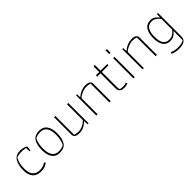

<svg xmlns="http://www.w3.org/2000/svg" viewBox="191 -1778 3102 3102"><g transform="rotate(-45 1742.0 -226.5)"><path d="M62 -207Q62 -329 107 -400.5Q152 -472 253 -472Q320 -472 378 -437V-418Q378 -378 369 -352H353L348 -432Q304 -442 250 -442Q186 -442 140 -421Q115 -376 103.5 -327.5Q92 -279 92 -210Q92 -119 134.5 -69.5Q177 -20 257 -20Q331 -20 388 -61L406 -38Q376 -15 340 -2.5Q304 10 255 10Q159 10 110.5 -46.5Q62 -103 62 -207Z M506 -225Q506 -343 548 -412Q590 -481 701 -481Q785 -481 829.5 -418.5Q874 -356 874 -246Q874 -128 832 -59Q790 10 679 10Q595 10 550.5 -52.5Q506 -115 506 -225ZM801 -46Q820 -76 832 -129Q844 -182 844 -238Q844 -452 694 -452Q623 -452 579 -425Q560 -395 548 -342Q536 -289 536 -233Q536 -19 686 -19Q757 -19 801 -46Z M1020 -64V-464H1050V-33Q1071 -25 1089.5 -22Q1108 -19 1135 -19Q1187 -19 1235 -42.5Q1283 -66 1316 -101V-464H1346V0H1323L1320 -71H1314Q1269 -30 1226.5 -10Q1184 10 1130 10Q1077 10 1048.5 -8.5Q1020 -27 1020 -64Z M1522 -464H1545L1548 -397H1554Q1643 -472 1742 -472Q1852 -472 1852 -398V0H1822V-429Q1801 -437 1782.5 -440Q1764 -443 1736 -443Q1688 -443 1637 -421.5Q1586 -400 1552 -367V0H1522Z M2108 -2Q2081 -16 2067 -34.5Q2053 -53 2053 -84V-435H1975L1979 -464H2053V-595H2084V-464H2237L2233 -435H2084V-95Q2084 -72 2086 -60.5Q2088 -49 2093 -33Q2124 -25 2159 -25Q2205 -25 2235 -40L2245 -14Q2231 -6 2208.5 -1Q2186 4 2164 4Q2134 4 2108 -2Z M2372 -638H2402V-554H2372ZM2371 -463H2401V0H2371Z M2578 -464H2601L2604 -397H2610Q2699 -472 2798 -472Q2908 -472 2908 -398V0H2878V-429Q2857 -437 2838.5 -440Q2820 -443 2792 -443Q2744 -443 2693 -421.5Q2642 -400 2608 -367V0H2578Z M3087 154 3097 128Q3163 156 3233 156Q3281 156 3313.5 148.5Q3346 141 3370 125V-20L3373 -78H3366Q3307 -4 3220 -4Q3140 -4 3098.5 -64Q3057 -124 3057 -231Q3057 -346 3099.5 -409.5Q3142 -473 3228 -473Q3274 -473 3307 -452Q3340 -431 3365 -395H3371L3374 -468H3399V68Q3399 185 3234 185Q3154 185 3087 154ZM3370 -113V-358Q3309 -444 3229 -444Q3155 -444 3121 -390Q3087 -336 3087 -232Q3087 -33 3223 -33Q3271 -33 3306 -54.5Q3341 -76 3370 -113Z"/></g></svg>

Font: Athiti ExtraLight
Style: Regular
Weight: 275
Designer: CadsonDemak Team
Foundry: CadsonDemak
Version: Version 1.033